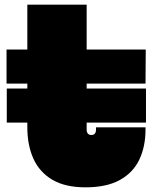

<svg xmlns="http://www.w3.org/2000/svg" viewBox="-20 -792 671 822"><path d="M351 -237Q351 -226 356.2 -220Q361.5 -214 371 -214Q381 -214 386 -220Q391 -226 391 -237V-247H603V-238Q603 -164 576.2 -108.2Q549.5 -52.5 492.8 -21.2Q436 10 346 10Q259 10 204 -22.5Q149 -55 123 -112.8Q97 -170.5 97 -247V-434H8V-580H97V-772H351V-580H604L603 -434H351ZM9 -267V-413H605V-267Z"/></svg>

Font: Hepta Slab Black
Style: Regular
Weight: 900
Designer: Michael LaGattuta
Foundry: Michael LaGattuta
Version: Version 1.102